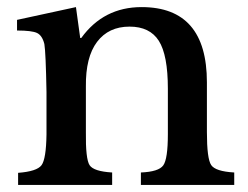

<svg xmlns="http://www.w3.org/2000/svg" viewBox="-20 -521 698 541"><path d="M206 -414H209Q272 -501 379 -501Q563 -501 563 -289V-149Q563 -74 575 -56Q587 -38 640 -35V0H377V-35Q427 -37 440 -55Q453 -73 453 -143V-271Q453 -366 427.5 -406Q402 -446 345 -446Q286 -446 253.5 -403Q221 -360 222 -277V-149Q221 -73 232.5 -55.5Q244 -38 296 -35V0H31V-34Q84 -38 97 -55.5Q110 -73 111 -142V-262Q109 -373 105 -397Q99 -421 84.5 -428Q70 -435 28 -435V-465L194 -501Z"/></svg>

Font: Kolar Light
Style: Regular
Weight: 300
Designer: Ramakrishna Saiteja (Kannada); Shiva Nallaperumal (Latin)
Foundry: Indian Type Foundry
Version: Version 1.001;PS 1.0;hotconv 1.0.88;makeotf.lib2.5.647800